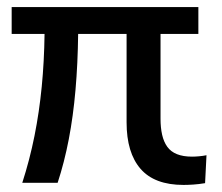

<svg xmlns="http://www.w3.org/2000/svg" viewBox="-20 -517 628 543"><path d="M499 6Q417 6 377.5 -39.5Q338 -85 338 -171V-421H201Q200 -337 193.5 -262.5Q187 -188 174.5 -123Q162 -58 143 0H43Q64 -65 77.5 -132.5Q91 -200 98 -271.5Q105 -343 106 -421H13V-497H541V-421H434V-181Q434 -156 438.5 -136Q443 -116 453 -102Q463 -88 480.5 -81Q498 -74 523 -74Q532 -74 543 -75Q554 -76 564 -78L560 1Q542 4 526.5 5Q511 6 499 6Z"/></svg>

Font: Nunito Sans 7pt SemiCondensed Medium
Style: Regular
Weight: 500
Width: 4
Designer: Vernon Adams
Foundry: Vernon Adams
Version: Version 3.101;gftools[0.9.27]